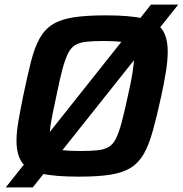

<svg xmlns="http://www.w3.org/2000/svg" viewBox="-20 -763 798 838"><path d="M5 55 639 -743H758L123 55ZM324 8Q219 8 160 -5.5Q101 -19 76.5 -53.5Q52 -88 52 -149Q52 -186 60.5 -235Q69 -284 82 -348Q100 -434 115.5 -495Q131 -556 153 -595.5Q175 -635 210.5 -657Q246 -679 302 -687.5Q358 -696 441 -696Q546 -696 604.5 -682.5Q663 -669 687.5 -634.5Q712 -600 712 -538Q712 -500 704.5 -452Q697 -404 683 -340Q664 -253 647 -192Q630 -131 608 -92Q586 -53 551 -31Q516 -9 461.5 -0.5Q407 8 324 8ZM331 -104Q376 -104 405 -107Q434 -110 453.5 -121Q473 -132 486 -158Q499 -184 511 -229Q523 -274 538 -344Q552 -404 558.5 -446Q565 -488 565 -515Q565 -548 552 -562.5Q539 -577 510 -580.5Q481 -584 433 -584Q388 -584 358.5 -581Q329 -578 309.5 -567Q290 -556 277 -530Q264 -504 252 -459Q240 -414 226 -344Q217 -303 210.5 -270.5Q204 -238 200.5 -214.5Q197 -191 197 -172Q197 -140 210.5 -125.5Q224 -111 253 -107.5Q282 -104 331 -104Z"/></svg>

Font: Saira Thin SemiBold
Style: Italic
Weight: 600
Italic angle: -12°
Version: Version 1.101